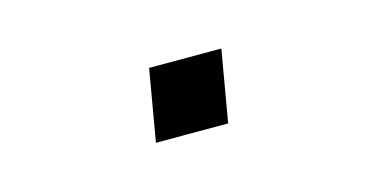

<svg xmlns="http://www.w3.org/2000/svg" viewBox="-30 -482 560 285"><g transform="rotate(-15 250.0 -340.0)"><path d="M185 -285 204 -395H315L296 -285Z"/></g></svg>

Font: Iosevka SS04 Light
Style: Italic
Weight: 300
Italic angle: -9°
Monospace: yes
Designer: Belleve Invis
Foundry: Belleve Invis
Version: Version 19.0.0; ttfautohint (v1.8.4)